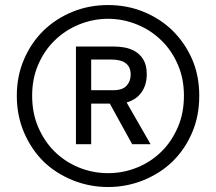

<svg xmlns="http://www.w3.org/2000/svg" viewBox="-20 -732 860 764"><path d="M410.2 12.2Q335.9 12.2 268.6 -15.1Q200.7 -43 152.8 -89.8Q104.5 -137.7 75.7 -204.6Q46.9 -272 46.9 -351.1Q46.9 -429.7 75.7 -496.1Q104 -562 152.8 -609.9Q201.7 -657.7 268.6 -685.1Q334.5 -711.9 410.2 -711.9Q485.4 -711.9 551.3 -685.1Q618.2 -657.7 667 -609.9Q716.3 -561 744.6 -496.1Q772.9 -430.7 772.9 -351.1Q772.9 -270.5 744.6 -204.6Q716.3 -138.2 667 -89.8Q619.1 -43 551.3 -15.1Q483.9 12.2 410.2 12.2ZM410.2 -43Q471.2 -43 526.9 -65.9Q581.5 -88.4 623 -129.4Q663.1 -168.9 688 -226.6Q711.9 -282.2 711.9 -351.1Q711.9 -418.9 688 -474.1Q663.6 -530.8 623 -570.3Q581.5 -611.3 526.9 -633.8Q470.2 -657.2 410.2 -657.2Q349.6 -657.2 293 -633.8Q238.3 -611.3 196.8 -570.3Q156.2 -530.8 131.8 -474.1Q107.9 -418.9 107.9 -351.1Q107.9 -282.2 131.8 -226.6Q156.7 -168.9 196.8 -129.4Q238.3 -88.4 293 -65.9Q348.6 -43 410.2 -43ZM564 -437Q564 -393.6 542.5 -363.8Q522 -335.4 483.9 -324.2L579.1 -158.2H505.9L417 -319.8H342.8V-158.2H282.2V-546.9H432.1Q452.1 -546.9 473.1 -543.5Q496.6 -539.6 516.6 -528.3Q537.6 -516.1 550.3 -495.1Q564 -472.2 564 -437ZM500 -435.1Q500 -495.1 422.9 -495.1H342.8V-373H430.2Q467.8 -373 483.9 -391.1Q500 -409.2 500 -435.1Z"/></svg>

Font: Post Grotesk Regular
Style: Regular
Weight: 500
Version: 0.900; ttfautohint (v0.96) -l 8 -r 50 -G 200 -x 14 -w "gGD" 